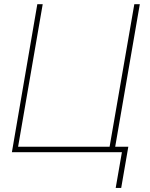

<svg xmlns="http://www.w3.org/2000/svg" viewBox="-20 -731 720 922"><path d="M159.2 -710.9H185.1L66.9 -26.4H506.3L625 -710.9H651.4L533.2 -26.4H596.2L562 171.4H535.6L565.4 0H37.1Z"/></svg>

Font: Roboto Thin
Style: Italic
Weight: 250
Italic angle: -12°
Designer: Google
Version: Version 2.134; 2016